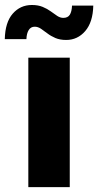

<svg xmlns="http://www.w3.org/2000/svg" viewBox="-65 -765 402 785"><path d="M50.8 0V-529.3H220.2V0ZM205.6 -601.6Q180.2 -601.6 161.4 -609.6Q142.6 -617.7 128.4 -628.7Q114.3 -639.6 102.1 -647.7Q89.8 -655.8 77.1 -655.8Q61 -655.8 52.5 -642.3Q43.9 -628.9 43 -605H-45.4Q-43.9 -673.8 -12.9 -709.2Q18.1 -744.6 65.4 -744.6Q90.8 -744.6 109.6 -736.8Q128.4 -729 142.6 -718.5Q156.7 -708 168.9 -700Q181.2 -691.9 193.8 -691.9Q212.4 -691.9 220.5 -704.8Q228.5 -717.8 229.5 -742.2H316.4Q314.9 -674.3 283.4 -637.9Q252 -601.6 205.6 -601.6Z"/></svg>

Font: Inter 24pt ExtraBold
Style: Regular
Weight: 800
Designer: Rasmus Andersson
Foundry: rsms
Version: Version 4.001;git-66647c0bb